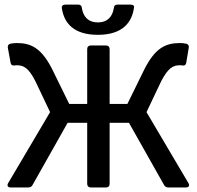

<svg xmlns="http://www.w3.org/2000/svg" viewBox="-20 -824 864 844"><path d="M410.2 -670.9C520.5 -670.9 561.5 -727.5 569.3 -793C570.3 -799.8 563.5 -803.7 553.7 -803.7H496.1C486.3 -803.7 481.4 -798.8 480.5 -789.1C474.6 -752 454.1 -725.6 410.2 -725.6C366.2 -725.6 345.7 -752 339.8 -789.1C338.9 -798.8 334 -803.7 324.2 -803.7H266.6C256.8 -803.7 250 -797.9 252 -787.1C261.7 -723.6 302.7 -670.9 410.2 -670.9ZM624 -331.1 688.5 -466.8C719.7 -526.4 741.2 -537.1 770.5 -537.1C773.4 -537.1 778.3 -537.1 783.2 -536.1C792 -535.2 796.9 -538.1 798.8 -548.8L809.6 -613.3C811.5 -622.1 807.6 -629.9 798.8 -631.8C790 -633.8 780.3 -634.8 771.5 -634.8C707 -634.8 662.1 -612.3 615.2 -520.5L540 -367.2H461.9V-608.4C461.9 -618.2 456.1 -624 446.3 -624H378.9C369.1 -624 363.3 -618.2 363.3 -608.4V-367.2H284.2L209 -520.5C162.1 -612.3 117.2 -634.8 53.7 -634.8C43.9 -634.8 34.2 -633.8 25.4 -631.8C16.6 -629.9 12.7 -622.1 14.6 -613.3L26.4 -548.8C28.3 -538.1 34.2 -535.2 44.9 -536.1C48.8 -537.1 51.8 -537.1 54.7 -537.1C83 -537.1 105.5 -526.4 135.7 -466.8L200.2 -331.1L15.6 -18.6C9.8 -7.8 14.6 0 26.4 0H104.5C112.3 0 119.1 -2.9 123 -10.7L277.3 -284.2H363.3V-15.6C363.3 -5.9 369.1 0 378.9 0H446.3C456.1 0 461.9 -5.9 461.9 -15.6V-284.2H546.9L701.2 -10.7C705.1 -2.9 711.9 0 719.7 0H797.9C809.6 0 814.5 -7.8 808.6 -18.6Z"/></svg>

Font: Ed Sans Neue Medium
Style: Regular
Weight: 500
Designer: Stephen Hutchings
Version: Version 1.004;PS 001.004;hotconv 1.0.88;makeotf.lib2.5.64775